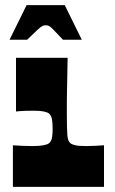

<svg xmlns="http://www.w3.org/2000/svg" viewBox="-20 -724 444 744"><path d="M30 0V-161Q47 -160 64.5 -159Q82 -158 104 -158Q132 -158 148 -161Q164 -164 170 -169Q175 -173 178 -179.5Q181 -186 182 -193.5Q183 -201 183.5 -209Q184 -217 184 -225Q184 -233 183.5 -241.5Q183 -250 182 -258Q181 -266 178 -273Q175 -280 170 -284Q164 -289 149.5 -292Q135 -295 113 -295Q93 -295 77 -294.5Q61 -294 42 -292V-500H242Q241 -446 240.5 -415Q240 -384 239.5 -365Q239 -346 239 -328Q239 -310 239 -283Q239 -253 239.5 -233Q240 -213 241 -200.5Q242 -188 245 -180.5Q248 -173 253 -169Q259 -164 272.5 -161Q286 -158 314 -158Q332 -158 349.5 -159Q367 -160 383 -161V0ZM17 -570 83 -704H231L297 -570H224Q198 -598 186.5 -609.5Q175 -621 170 -623.5Q165 -626 157 -626Q150 -626 144.5 -623.5Q139 -621 126.5 -609.5Q114 -598 85 -570Z"/></svg>

Font: Ojuju ExtraLight ExtraBold
Style: Regular
Weight: 800
Version: Version 1.000